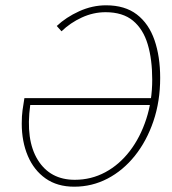

<svg xmlns="http://www.w3.org/2000/svg" viewBox="-20 -692 650 724"><path d="M260 12Q196 12 152 -19Q108 -50 85 -104Q62 -158 62 -226Q62 -255 65 -276.5Q68 -298 72 -322H558L552 -296H94Q76 -164 122.5 -89Q169 -14 262 -14Q324 -14 377 -42.5Q430 -71 469.5 -122.5Q509 -174 531.5 -243Q554 -312 554 -392Q554 -468 537 -525Q520 -582 481.5 -614Q443 -646 378 -646Q332 -646 288.5 -626Q245 -606 212 -574L194 -594Q229 -627 278.5 -649.5Q328 -672 380 -672Q451 -672 496 -637.5Q541 -603 562.5 -541Q584 -479 584 -398Q584 -310 558.5 -235Q533 -160 488.5 -104.5Q444 -49 385.5 -18.5Q327 12 260 12Z"/></svg>

Font: Source Sans Variable
Style: Italic
Weight: 200
Italic angle: -11°
Designer: Paul D. Hunt
Foundry: Adobe Systems Incorporated
Version: Version 3.006;hotconv 1.0.111;makeotfexe 2.5.65597